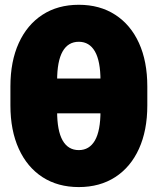

<svg xmlns="http://www.w3.org/2000/svg" viewBox="-20 -759 649 791"><path d="M304.7 11.7Q218.3 11.7 155 -29.3Q91.8 -70.3 57.4 -146Q22.9 -221.7 22.9 -324.7V-402.8Q22.9 -506.3 57.4 -581.8Q91.8 -657.2 155 -698.2Q218.3 -739.3 304.7 -739.3Q391.1 -739.3 454.6 -698.2Q518.1 -657.2 552.5 -581.8Q586.9 -506.3 586.9 -402.8V-324.7Q586.9 -221.7 552.5 -146Q518.1 -70.3 454.6 -29.3Q391.1 11.7 304.7 11.7ZM304.7 -140.6Q348.1 -140.6 371.1 -180.4Q394 -220.2 394 -301.3V-426.3Q394 -507.3 371.1 -547.1Q348.1 -586.9 304.7 -586.9Q260.7 -586.9 238 -547.1Q215.3 -507.3 215.3 -426.3V-301.3Q215.3 -220.2 238 -180.4Q260.7 -140.6 304.7 -140.6ZM187.5 -292V-435.5H419.4V-292Z"/></svg>

Font: Inter 28pt Black
Style: Regular
Weight: 900
Designer: Rasmus Andersson
Foundry: rsms
Version: Version 4.001;git-66647c0bb